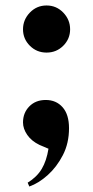

<svg xmlns="http://www.w3.org/2000/svg" viewBox="-20 -522 340 701"><path d="M150 -330Q114 -330 89 -355Q64 -380 64 -415Q64 -450 89 -476Q114 -502 150 -502Q186 -502 211 -476Q236 -450 236 -415Q236 -380 211 -355Q186 -330 150 -330ZM87 159 81 145Q115 124 132.5 94.5Q150 65 157 21L124 7Q95 -7 79.5 -29.5Q64 -52 64 -75Q64 -110 87 -133.5Q110 -157 147 -157Q185 -157 208.5 -130.5Q232 -104 232 -54Q232 1 209.5 44.5Q187 88 154 117.5Q121 147 87 159Z"/></svg>

Font: DM Serif Display
Style: Regular
Weight: 400
Designer: Colophon Foundry, Frank Grießhammer
Foundry: Colophon Foundry
Version: Version 5.200; ttfautohint (v1.8.3)